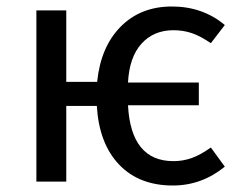

<svg xmlns="http://www.w3.org/2000/svg" viewBox="-20 -559 742 591"><path d="M629 -105 672 -46Q601 12 512 12Q408 12 346.5 -52.5Q285 -117 278 -233H184V0H92V-527H184V-307H279Q290 -415 351.5 -477Q413 -539 509 -539Q604 -539 672 -482L629 -426Q597 -448 570.5 -457Q544 -466 514 -466Q453 -466 415.5 -424.5Q378 -383 374 -305H592V-235H374Q383 -63 514 -63Q543 -63 570 -72.5Q597 -82 629 -105Z"/></svg>

Font: Fira GO
Style: Regular
Weight: 400
Designer: Carrois Corporate
Foundry: Carrois Corporate GbR
Version: Version 0.300